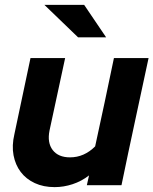

<svg xmlns="http://www.w3.org/2000/svg" viewBox="-20 -759 629 787"><path d="M28 0ZM247 -521Q231 -446 215 -372.5Q199 -299 183 -224Q173 -174 196 -144Q219 -114 267 -114Q325 -114 370 -159Q390 -250 409 -340Q428 -430 447 -521H589Q561 -390 533 -260.5Q505 -131 478 0H336Q338 -10 340.5 -20Q343 -30 345 -40Q314 -16 277.5 -4Q241 8 204 8Q158 8 122.5 -8.5Q87 -25 65 -54Q43 -83 35.5 -122.5Q28 -162 39 -209L105 -521ZM325 -739 415 -606H300L162 -739Z"/></svg>

Font: Rosa Sans
Style: Bold Italic
Weight: 700
Italic angle: -12°
Designer: Pentagram / MCKL
Foundry: Pentagram / MCKL
Version: Version 1.005;September 16, 2019;FontCreator 11.5.0.2425 64-